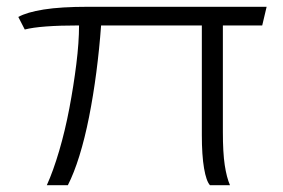

<svg xmlns="http://www.w3.org/2000/svg" viewBox="-20 -546 835 566"><path d="M118 0Q137 -42 154.5 -101.5Q172 -161 184.5 -227Q197 -293 205 -357Q213 -421 213 -471Q156 -471 116 -468Q76 -465 53 -459L34 -496Q59 -510 109 -518Q159 -526 240 -526H766L753 -471H637V-157Q637 -96 642.5 -59.5Q648 -23 658 0H599Q588 -12 581.5 -50Q575 -88 575 -148V-471H278Q273 -402 264 -333Q255 -264 242.5 -201Q230 -138 214 -86.5Q198 -35 180 0Z"/></svg>

Font: Archivo Expanded ExtraLight
Style: Regular
Weight: 250
Width: 7
Designer: Hector Gatti
Foundry: Omnibus-Type
Version: Version 2.001